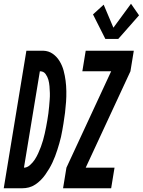

<svg xmlns="http://www.w3.org/2000/svg" viewBox="-63 -1006 763 1026"><path d="M500 -798 434 -929 491 -981 543 -858 637 -986 680 -924 569 -798ZM274 0 292 -110 531 -625H377L395 -735H652L634 -625L395 -110H549L531 0ZM-43 0 78 -735H168Q197 -734 219 -718.5Q241 -703 255.5 -679Q270 -655 277 -628.5Q284 -602 287.5 -575Q291 -548 291.5 -519Q292 -490 290 -461.5Q288 -433 284.5 -403.5Q281 -374 276 -345Q273 -328 270 -310Q267 -292 263 -274.5Q259 -257 254 -240Q249 -223 243.5 -205.5Q238 -188 231.5 -171Q225 -154 217 -137Q209 -120 199.5 -104Q190 -88 179 -72.5Q168 -57 154.5 -43.5Q141 -30 125 -19.5Q109 -9 91.5 -4.5Q74 0 56 0ZM65 -110Q82 -110 97.5 -124Q113 -138 123 -153.5Q133 -169 141 -186.5Q149 -204 155.5 -221.5Q162 -239 167 -256.5Q172 -274 176 -292Q180 -310 183.5 -328Q187 -346 190 -364Q193 -382 195.5 -400Q198 -418 199.5 -436.5Q201 -455 202.5 -473Q204 -491 203.5 -509Q203 -527 201.5 -545Q200 -563 195.5 -579.5Q191 -596 180.5 -610.5Q170 -625 152 -625H150Z"/></svg>

Font: Iosevka SS04 XBd Ex Obl
Style: Regular
Weight: 800
Width: 7
Italic angle: -9°
Monospace: yes
Designer: Belleve Invis
Foundry: Belleve Invis
Version: Version 19.0.0; ttfautohint (v1.8.4)